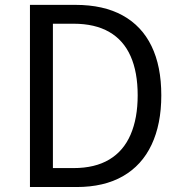

<svg xmlns="http://www.w3.org/2000/svg" viewBox="-20 -753 728 773"><path d="M100.6 0V-733.4H283.5Q396.9 -733.4 473.8 -690.9Q550.7 -648.5 590 -567.5Q629.4 -486.5 629.4 -369.3Q629.4 -253.1 590.2 -170.2Q551.1 -87.3 475 -43.7Q398.9 0 288 0ZM193 -76.3H276.2Q362.4 -76.3 419.9 -110.7Q477.4 -145.1 505.8 -211.1Q534.3 -277 534.3 -369.3Q534.3 -462.6 505.8 -526.8Q477.4 -591.1 419.9 -624.3Q362.4 -657.5 276.2 -657.5H193Z"/></svg>

Font: Shanggu Sans SC VF
Style: Regular
Weight: 250
Designer: GuiWonder
Version: Version 1.021